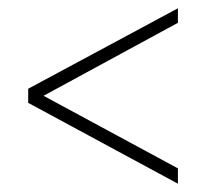

<svg xmlns="http://www.w3.org/2000/svg" viewBox="-20 -523 497 463"><path d="M409 -80 48 -275V-309L409 -503V-468L85 -292L409 -117Z"/></svg>

Font: Georama ExtraCondensed Thin ExtraLight
Style: Regular
Weight: 250
Version: Version 1.001